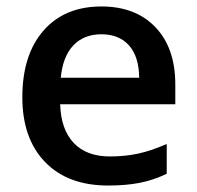

<svg xmlns="http://www.w3.org/2000/svg" viewBox="-20 -570 616 600"><path d="M317.9 9.8Q191.9 9.8 120.8 -63.7Q49.8 -137.2 49.8 -266.1Q49.8 -398.4 115.7 -474.1Q181.6 -549.8 296.9 -549.8Q403.8 -549.8 465.8 -484.9Q527.8 -419.9 527.8 -306.2V-244.1H168Q170.4 -165.5 210.4 -123.3Q250.5 -81.1 323.2 -81.1Q371.1 -81.1 412.4 -90.1Q453.6 -99.1 501 -120.1V-26.9Q459 -6.8 416 1.5Q373 9.8 317.9 9.8ZM296.9 -462.9Q242.2 -462.9 209.2 -428.2Q176.3 -393.6 169.9 -327.1H415Q414.1 -394 382.8 -428.5Q351.6 -462.9 296.9 -462.9Z"/></svg>

Font: f1_25842          
Style: Regular
Weight: 600
Foundry: Ascender Corporation
Version: Version 1.10